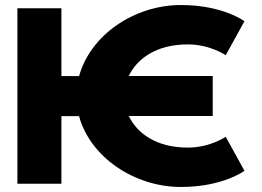

<svg xmlns="http://www.w3.org/2000/svg" viewBox="-20 -735 1046 767"><path d="M730.2 -145.4C602.9 -145.4 527.1 -203.6 494.6 -271.4V-271.6H829.8V-431.4H494.3C526.7 -499.1 602.6 -557.6 730.2 -557.6C820 -557.6 881.7 -514.3 881.7 -514.3L956.5 -650.3C956.5 -650.3 870.5 -714.9 703.1 -714.9C514.4 -714.9 340.4 -593.5 296 -431H225.3V-702.1H49.5V-0.9H225.3V-271.2H295.7C339.7 -108.8 514.7 11.9 703.1 11.9C870.5 11.9 956.5 -52.7 956.5 -52.7L881.7 -188.7C881.7 -188.7 820 -145.4 730.2 -145.4Z"/></svg>

Font: Hussar
Style: BdWide
Weight: 700
Foundry: Cannot Into Space Fonts
Version: Version 2.00